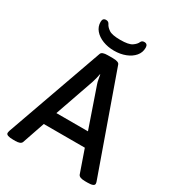

<svg xmlns="http://www.w3.org/2000/svg" viewBox="-206 -998 1025 1122"><g transform="rotate(30 306.5 -437.0)"><path d="M307 -743Q265 -743 230.5 -756.5Q196 -770 175.5 -794Q155 -818 155 -850Q155 -876 178 -876Q194 -876 201 -862Q208 -846 229.5 -831Q251 -816 307 -816Q363 -816 385 -831Q407 -846 414 -863Q420 -876 436 -876Q459 -876 459 -850Q459 -818 438.5 -794Q418 -770 383.5 -756.5Q349 -743 307 -743ZM57 2Q9 2 9 -16Q9 -21 12 -32L244 -685Q250 -702 289 -702H324Q364 -702 369 -685L601 -31Q604 -23 604 -16Q604 2 559 2H541Q524 2 512 -2Q500 -6 496 -15L443 -167H166L114 -15Q110 -6 99 -2Q88 2 72 2ZM198 -259H411L320 -523Q315 -537 312.5 -552.5Q310 -568 307 -583H305Q302 -568 298.5 -553Q295 -538 290 -523Z"/></g></svg>

Font: Asap Medium
Style: Regular
Weight: 500
Designer: Pablo Cosgaya
Foundry: Omnibus-Type
Version: Version 3.001; ttfautohint (v1.8.3)